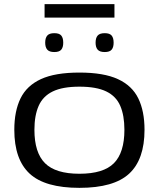

<svg xmlns="http://www.w3.org/2000/svg" viewBox="-20 -896 766 926"><path d="M49 -270Q49 -360 79 -421.5Q109 -483 177.5 -514.5Q246 -546 363 -546Q480 -546 548.5 -514.5Q617 -483 647 -421.5Q677 -360 677 -270Q677 -127 603 -58.5Q529 10 363 10Q197 10 123 -58.5Q49 -127 49 -270ZM146 -270Q146 -160 197 -109Q248 -58 363 -58Q479 -58 529.5 -109Q580 -160 580 -270Q580 -339 560 -385.5Q540 -432 492.5 -455Q445 -478 363 -478Q282 -478 234.5 -455Q187 -432 166.5 -385.5Q146 -339 146 -270ZM485 -645Q461 -645 451 -656.5Q441 -668 441 -690Q441 -713 451 -724.5Q461 -736 485 -736Q509 -736 518.5 -724.5Q528 -713 528 -690Q528 -668 518.5 -656.5Q509 -645 485 -645ZM242 -645Q218 -645 208 -656.5Q198 -668 198 -690Q198 -713 208 -724.5Q218 -736 242 -736Q266 -736 275.5 -724.5Q285 -713 285 -690Q285 -668 275.5 -656.5Q266 -645 242 -645ZM195 -811V-876H532V-811Z"/></svg>

Font: Georama Extended
Style: Regular
Weight: 400
Width: 7
Designer: Jean-Baptiste Levee
Foundry: Production Type
Version: Version 1.000